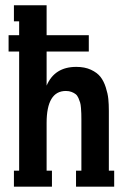

<svg xmlns="http://www.w3.org/2000/svg" viewBox="-20 -700 477 720"><path d="M388.2 -284.2V-60.1H408.2V0H265.1V-60.1H285.2V-252Q285.2 -266.1 284.9 -273.7Q284.7 -281.2 283.7 -294.7Q282.7 -308.1 280.5 -315.4Q278.3 -322.8 274.2 -332.3Q270 -341.8 263.9 -346.7Q257.8 -351.6 248.5 -355.2Q239.3 -358.9 227.1 -358.9Q154.8 -358.9 154.8 -238.8V-60.1H174.8V0H32.2V-60.1H51.8V-506.8H12.2V-567.9H51.8V-620.1H32.2V-680.2H154.8V-567.9H313V-506.8H154.8V-378.9Q184.6 -449.2 266.1 -449.2Q297.9 -449.2 321 -438.5Q344.2 -427.7 356.7 -411.9Q369.1 -396 376.7 -372.3Q384.3 -348.6 386.2 -328.9Q388.2 -309.1 388.2 -284.2Z"/></svg>

Font: Margherita Bold
Style: Regular
Weight: 700
Designer: James Puckett
Foundry: Dunwich Type Founders
Version: Version 1.008;hotconv 1.0.109;makeotfexe 2.5.65596